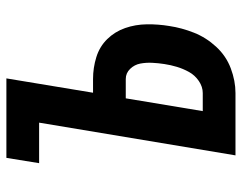

<svg xmlns="http://www.w3.org/2000/svg" viewBox="-100 -676 775 616"><g transform="rotate(-90 288.0 -367.5)"><path d="M98 0H298Q337 0 377 -15Q417 -30 446.5 -62Q476 -94 491.5 -133Q507 -172 513 -212Q519 -248 518.5 -284.5Q518 -321 506.5 -354Q495 -387 471 -411.5Q447 -436 413 -446.5Q379 -457 343 -457H299L345 -735H90L73 -630H203ZM240 -105 281 -352H343Q362 -352 375.5 -338Q389 -324 392.5 -305.5Q396 -287 395 -267Q394 -247 391 -228Q388 -208 382 -188Q376 -168 365.5 -149Q355 -130 336.5 -117.5Q318 -105 298 -105Z"/></g></svg>

Font: Iosevka Sparkle
Style: Bold Italic
Weight: 700
Italic angle: -9°
Designer: Belleve Invis
Foundry: Belleve Invis
Version: Version 4.5.0; ttfautohint (v1.8.3)